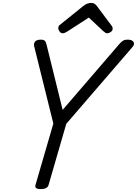

<svg xmlns="http://www.w3.org/2000/svg" viewBox="-20 -1287 942 1321"><path d="M260 14Q216 14 224 -14L347 -437L215 -969Q211 -988 221 -1000.5Q231 -1013 256 -1014Q279 -1015 287.5 -1007Q296 -999 300 -981L411 -531L801 -984Q815 -1001 828 -1008Q841 -1015 864 -1014Q890 -1013 899 -997.5Q908 -982 891 -963L436 -435L314 -14Q306 14 260 14ZM411 -1058Q399 -1058 390 -1070Q381 -1082 381 -1093Q381 -1102 384 -1107Q387 -1112 392 -1116L551 -1244Q566 -1256 579 -1261.5Q592 -1267 608 -1267Q622 -1267 632 -1260Q642 -1253 650 -1241L748 -1110Q753 -1103 754 -1098Q755 -1093 755 -1088Q755 -1076 742 -1067Q729 -1058 719 -1058Q710 -1058 703 -1063Q696 -1068 688 -1075L591 -1166L441 -1069Q434 -1065 426.5 -1061.5Q419 -1058 411 -1058Z"/></svg>

Font: Playwrite TZ
Style: Regular
Weight: 400
Designer: Veronika Burian, José Scaglione
Foundry: TypeTogether
Version: Version 1.002